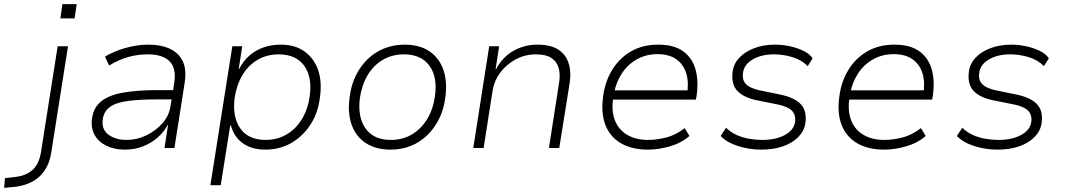

<svg xmlns="http://www.w3.org/2000/svg" viewBox="-148 -716 5152 929"><path d="M144 -627 154 -696H223L213 -627ZM-128 193 -124 146 -74 140Q-24 135 8 107.5Q40 80 50 22L131 -492H181L100 22Q94 61 79 90Q64 119 41.5 139.5Q19 160 -11 172Q-41 184 -76 188Z M456 8Q406 8 367.5 -10.5Q329 -29 310 -63Q291 -97 297 -141Q304 -196 342 -226Q380 -256 448.5 -268Q517 -280 613 -280H702L694 -235H611Q524 -235 467.5 -227Q411 -219 382.5 -197.5Q354 -176 349 -137Q343 -89 377.5 -64Q412 -39 465 -39Q515 -39 561 -61.5Q607 -84 639 -121Q671 -158 677 -203L695 -314Q706 -385 673 -419Q640 -453 567 -453Q519 -453 473.5 -440.5Q428 -428 380 -399L360 -442Q390 -460 425.5 -473Q461 -486 498 -493Q535 -500 570 -500Q631 -500 674 -480Q717 -460 736.5 -419Q756 -378 745 -312L696 0H648L665 -111H663Q645 -77 614 -50Q583 -23 543 -7.5Q503 8 456 8Z M870 180 976 -492H1024L1007 -382H1009Q1030 -423 1061 -449Q1092 -475 1130 -487.5Q1168 -500 1211 -500Q1278 -500 1324 -468Q1370 -436 1390.5 -379Q1411 -322 1400 -245Q1391 -170 1354.5 -113.5Q1318 -57 1262 -24.5Q1206 8 1135 8Q1071 8 1027.5 -22.5Q984 -53 969 -110H966L920 180ZM1137 -39Q1195 -39 1240.5 -66.5Q1286 -94 1314.5 -142.5Q1343 -191 1351 -254Q1363 -345 1323 -399Q1283 -453 1200 -453Q1143 -453 1097.5 -426Q1052 -399 1024 -351Q996 -303 987 -240Q976 -148 1015.5 -93.5Q1055 -39 1137 -39Z M1742 8Q1670 8 1621.5 -24Q1573 -56 1553 -114Q1533 -172 1544 -248Q1551 -304 1573.5 -350Q1596 -396 1630.5 -429.5Q1665 -463 1710.5 -481.5Q1756 -500 1809 -500Q1882 -500 1929.5 -468Q1977 -436 1997 -379Q2017 -322 2007 -246Q2000 -189 1977.5 -143Q1955 -97 1920.5 -63Q1886 -29 1841 -10.5Q1796 8 1742 8ZM1743 -39Q1801 -39 1846.5 -66.5Q1892 -94 1920.5 -142.5Q1949 -191 1957 -254Q1969 -345 1929 -399Q1889 -453 1806 -453Q1749 -453 1703.5 -426Q1658 -399 1630 -351Q1602 -303 1593 -240Q1582 -148 1621.5 -93.5Q1661 -39 1743 -39Z M2142 0 2219 -492H2267L2250 -381H2252Q2284 -441 2337 -470.5Q2390 -500 2452 -500Q2514 -500 2551 -477.5Q2588 -455 2602.5 -412.5Q2617 -370 2608 -312L2558 0H2508L2556 -308Q2564 -351 2556 -383.5Q2548 -416 2521.5 -434.5Q2495 -453 2445 -453Q2392 -453 2347 -428.5Q2302 -404 2273 -365.5Q2244 -327 2236 -281L2192 0Z M2987 8Q2911 8 2858 -22Q2805 -52 2782 -109.5Q2759 -167 2770 -248Q2779 -320 2813.5 -377Q2848 -434 2904.5 -467Q2961 -500 3037 -500Q3114 -500 3158.5 -467Q3203 -434 3218 -377.5Q3233 -321 3222 -249L3219 -234H2800L2807 -279H3203L3176 -257Q3186 -317 3172.5 -361Q3159 -405 3124 -429.5Q3089 -454 3034 -454Q2978 -454 2933.5 -429Q2889 -404 2861 -361Q2833 -318 2823 -265L2820 -248Q2809 -183 2826.5 -136Q2844 -89 2886 -64Q2928 -39 2987 -39Q3029 -39 3075 -50.5Q3121 -62 3165 -96L3188 -58Q3147 -23 3092 -7.5Q3037 8 2987 8Z M3535 8Q3477 8 3422.5 -9.5Q3368 -27 3339 -58L3365 -98Q3387 -76 3416 -63Q3445 -50 3477 -44.5Q3509 -39 3540 -39Q3606 -39 3650 -63Q3694 -87 3699 -127Q3703 -161 3683 -181Q3663 -201 3613 -211L3513 -231Q3450 -244 3419.5 -276.5Q3389 -309 3397 -370Q3402 -408 3429.5 -437Q3457 -466 3501.5 -483Q3546 -500 3603 -500Q3637 -500 3672.5 -492.5Q3708 -485 3738.5 -470.5Q3769 -456 3784 -434L3760 -396Q3731 -426 3686.5 -439.5Q3642 -453 3597 -453Q3536 -453 3494 -428.5Q3452 -404 3447 -363Q3442 -329 3461.5 -309Q3481 -289 3527 -279L3625 -259Q3694 -245 3725.5 -213Q3757 -181 3749 -121Q3744 -84 3716 -54.5Q3688 -25 3642 -8.5Q3596 8 3535 8Z M4130 8Q4054 8 4001 -22Q3948 -52 3925 -109.5Q3902 -167 3913 -248Q3922 -320 3956.5 -377Q3991 -434 4047.5 -467Q4104 -500 4180 -500Q4257 -500 4301.5 -467Q4346 -434 4361 -377.5Q4376 -321 4365 -249L4362 -234H3943L3950 -279H4346L4319 -257Q4329 -317 4315.5 -361Q4302 -405 4267 -429.5Q4232 -454 4177 -454Q4121 -454 4076.5 -429Q4032 -404 4004 -361Q3976 -318 3966 -265L3963 -248Q3952 -183 3969.5 -136Q3987 -89 4029 -64Q4071 -39 4130 -39Q4172 -39 4218 -50.5Q4264 -62 4308 -96L4331 -58Q4290 -23 4235 -7.5Q4180 8 4130 8Z M4678 8Q4620 8 4565.5 -9.5Q4511 -27 4482 -58L4508 -98Q4530 -76 4559 -63Q4588 -50 4620 -44.5Q4652 -39 4683 -39Q4749 -39 4793 -63Q4837 -87 4842 -127Q4846 -161 4826 -181Q4806 -201 4756 -211L4656 -231Q4593 -244 4562.5 -276.5Q4532 -309 4540 -370Q4545 -408 4572.5 -437Q4600 -466 4644.5 -483Q4689 -500 4746 -500Q4780 -500 4815.5 -492.5Q4851 -485 4881.5 -470.5Q4912 -456 4927 -434L4903 -396Q4874 -426 4829.5 -439.5Q4785 -453 4740 -453Q4679 -453 4637 -428.5Q4595 -404 4590 -363Q4585 -329 4604.5 -309Q4624 -289 4670 -279L4768 -259Q4837 -245 4868.5 -213Q4900 -181 4892 -121Q4887 -84 4859 -54.5Q4831 -25 4785 -8.5Q4739 8 4678 8Z"/></svg>

Font: Nunito Sans 7pt ExtraLight
Style: Italic
Weight: 250
Italic angle: -9°
Designer: Vernon Adams
Foundry: Vernon Adams
Version: Version 3.101;gftools[0.9.27]